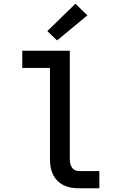

<svg xmlns="http://www.w3.org/2000/svg" viewBox="-20 -1006 640 1026"><path d="M401 0Q380 0 359.5 -3.5Q339 -7 320.5 -16Q302 -25 287 -40Q272 -55 263 -74Q254 -93 250.5 -113.5Q247 -134 247 -155V-643H99V-735H353V-155Q353 -144 355.5 -132.5Q358 -121 364 -111.5Q370 -102 380 -97Q390 -92 401 -92H511V0ZM285 -790 233 -840 383 -986 447 -924Z"/></svg>

Font: Iosevka SS04 Semibold Extended
Style: Regular
Weight: 600
Width: 7
Monospace: yes
Designer: Belleve Invis
Foundry: Belleve Invis
Version: Version 19.0.0; ttfautohint (v1.8.4)